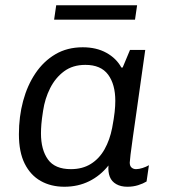

<svg xmlns="http://www.w3.org/2000/svg" viewBox="-20 -701 645 731"><path d="M225 10Q174 10 135 -12Q96 -34 74 -78Q52 -122 52 -190Q52 -257 68 -316.5Q84 -376 115 -422Q146 -468 191 -494.5Q236 -521 295 -521Q347 -521 385 -500Q423 -479 442 -444H447L475 -511H533Q524 -448 515.5 -387.5Q507 -327 499.5 -274Q492 -221 486 -179.5Q480 -138 477 -112.5Q474 -87 474 -82Q474 -69 481 -63Q488 -57 498 -57Q509 -57 523 -61.5Q537 -66 547 -72L538 -10Q525 -2 506 4Q487 10 465 10Q440 10 422.5 0Q405 -10 398 -28Q391 -46 393 -71Q362 -32 319.5 -11Q277 10 225 10ZM250 -57Q294 -57 326 -77Q358 -97 378 -132.5Q398 -168 407 -214Q414 -251 416.5 -274.5Q419 -298 419 -317Q419 -380 391.5 -417Q364 -454 305 -454Q257 -454 224 -429.5Q191 -405 171 -365.5Q151 -326 144 -279Q139 -247 137.5 -228Q136 -209 136 -193Q136 -131 162.5 -94Q189 -57 250 -57ZM186 -626 194 -681H502L494 -626Z"/></svg>

Font: Chivo Medium Light
Style: Italic
Weight: 300
Italic angle: -8.05°
Version: Version 2.002